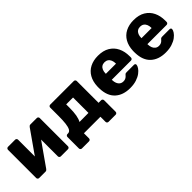

<svg xmlns="http://www.w3.org/2000/svg" viewBox="109 -1342 2264 2264"><g transform="rotate(-45 1241.0 -210.0)"><path d="M82.9 0Q73 0 65.8 -7.2Q58.5 -14.5 58.5 -24.4V-494.9Q58.5 -505.5 65.8 -512.8Q73 -520 83.6 -520H201.9Q212.5 -520 219.7 -512.8Q227 -505.5 227 -494.9V-129.6L182.1 -151.7L429.4 -503.8Q434.4 -511 441.1 -515.5Q447.9 -520 457.3 -520H563.7Q573.6 -520 580.9 -512.9Q588.1 -505.9 588.1 -496V-25.1Q588.1 -14.5 580.9 -7.2Q573.6 0 563 0H444.8Q434.1 0 426.9 -7.2Q419.6 -14.5 419.6 -25.1V-379.1L465.6 -369.8L217.2 -16.2Q212.6 -9.4 205.7 -4.7Q198.7 0 189.4 0Z M686.2 110Q675.6 110 668.4 102.8Q661.1 95.5 661.1 84.9V-106Q661.1 -116.6 668.4 -123.9Q675.6 -131.1 686.2 -131.1H696.1Q721.6 -131.5 736.1 -157.2Q750.5 -182.9 756.4 -232.4Q762.3 -281.9 762.3 -353.8V-494.9Q762.3 -505.5 769.5 -512.8Q776.8 -520 787.4 -520H1180.4Q1191 -520 1198.2 -512.8Q1205.5 -505.5 1205.5 -494.9V-131.9H1248.2Q1258.9 -131.9 1266.1 -124.6Q1273.4 -117.4 1273.4 -106.7V84.9Q1273.4 95.5 1266.1 102.8Q1258.9 110 1248.2 110H1130Q1119.4 110 1112.1 102.8Q1104.9 95.5 1104.9 84.9V0H829.6V84.9Q829.6 95.5 822.4 102.8Q815.1 110 804.5 110ZM886.6 -131.1 1037 -131.9V-388.9H922.6V-335.5Q922.6 -261.1 913.4 -210.8Q904.2 -160.5 886.6 -131.1Z M1593 10Q1474.7 10 1404.9 -54.1Q1335.1 -118.2 1332.1 -244.4Q1331.8 -251.2 1331.8 -261.9Q1331.8 -272.5 1332.1 -278.8Q1335.3 -358 1367.6 -414.4Q1399.9 -470.8 1457.4 -500.4Q1514.9 -530 1592.4 -530Q1679.9 -530 1737.6 -494.9Q1795.4 -459.9 1824.4 -399.7Q1853.4 -339.5 1853.4 -263.3V-238.9Q1853.4 -228.3 1845.9 -221Q1838.5 -213.8 1827.9 -213.8H1508.1Q1508.1 -213.1 1508.1 -211Q1508.1 -208.9 1508.1 -206.9Q1508.9 -177.5 1518.2 -153.9Q1527.5 -130.2 1546.2 -116.3Q1565 -102.4 1591.7 -102.4Q1611.6 -102.4 1625.1 -108.5Q1638.6 -114.6 1647.8 -123.2Q1657 -131.9 1662 -138Q1671 -148.5 1676.6 -151Q1682.3 -153.5 1693.9 -153.5H1818Q1827.6 -153.5 1834.1 -147.7Q1840.6 -141.9 1839.6 -132.2Q1838.6 -115.1 1822.9 -90.9Q1807.1 -66.6 1776.6 -43.5Q1746 -20.4 1699.9 -5.2Q1653.7 10 1593 10ZM1508.1 -312.9H1677.4V-315Q1677.4 -347.5 1667.4 -371.3Q1657.5 -395 1638.4 -407.9Q1619.2 -420.8 1592.4 -420.8Q1565.5 -420.8 1546.6 -407.9Q1527.6 -395 1517.9 -371.3Q1508.1 -347.5 1508.1 -315Z M2187 10Q2068.7 10 1998.9 -54.1Q1929.1 -118.2 1926.1 -244.4Q1925.8 -251.2 1925.8 -261.9Q1925.8 -272.5 1926.1 -278.8Q1929.3 -358 1961.6 -414.4Q1993.9 -470.8 2051.4 -500.4Q2108.9 -530 2186.4 -530Q2273.9 -530 2331.6 -494.9Q2389.4 -459.9 2418.4 -399.7Q2447.4 -339.5 2447.4 -263.3V-238.9Q2447.4 -228.3 2439.9 -221Q2432.5 -213.8 2421.9 -213.8H2102.1Q2102.1 -213.1 2102.1 -211Q2102.1 -208.9 2102.1 -206.9Q2102.9 -177.5 2112.2 -153.9Q2121.5 -130.2 2140.2 -116.3Q2159 -102.4 2185.7 -102.4Q2205.6 -102.4 2219.1 -108.5Q2232.6 -114.6 2241.8 -123.2Q2251 -131.9 2256 -138Q2265 -148.5 2270.6 -151Q2276.3 -153.5 2287.9 -153.5H2412Q2421.6 -153.5 2428.1 -147.7Q2434.6 -141.9 2433.6 -132.2Q2432.6 -115.1 2416.9 -90.9Q2401.1 -66.6 2370.6 -43.5Q2340 -20.4 2293.9 -5.2Q2247.7 10 2187 10ZM2102.1 -312.9H2271.4V-315Q2271.4 -347.5 2261.4 -371.3Q2251.5 -395 2232.4 -407.9Q2213.2 -420.8 2186.4 -420.8Q2159.5 -420.8 2140.6 -407.9Q2121.6 -395 2111.9 -371.3Q2102.1 -347.5 2102.1 -315Z"/></g></svg>

Font: Rubik Light
Style: Regular
Weight: 300
Designer: Hubert and Fischer
Foundry: Hubert and Fischer
Version: Version 2.300;gftools[0.9.30]